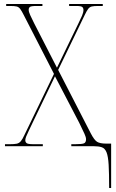

<svg xmlns="http://www.w3.org/2000/svg" viewBox="-20 -734 581 964"><path d="M528 210Q528 136 525.5 93.5Q523 51 515 31Q507 11 491.5 5.5Q476 0 450 0H338V-10H358Q392 -10 402 -14.5Q412 -19 412 -35Q412 -45 404 -62.5Q396 -80 378 -117L256 -351L151 -133Q134 -97 124.5 -77.5Q115 -58 111 -47.5Q107 -37 107 -30Q107 -21 113.5 -15.5Q120 -10 148 -10H195V0H5V-10H30Q52 -10 64 -12.5Q76 -15 84.5 -25Q93 -35 103 -57L251 -363L100 -657Q89 -679 81.5 -689Q74 -699 63.5 -701.5Q53 -704 32 -704H11V-714H193V-704H163Q136 -704 130 -699Q124 -694 124 -685Q124 -675 131.5 -658.5Q139 -642 151 -618L266 -394L374 -617Q385 -639 392 -655.5Q399 -672 399 -684Q399 -693 393.5 -698.5Q388 -704 363 -704H327V-714H496V-704H472Q452 -704 441 -701.5Q430 -699 422.5 -689Q415 -679 405 -658L272 -383L436 -64Q453 -31 467.5 -22Q482 -13 513 -13H538V210Z"/></svg>

Font: Noto Serif Display SemiCondensed Thin
Style: Regular
Weight: 100
Width: 4
Designer: Monotype Design Team
Foundry: Monotype Imaging Inc.
Version: Version 2.009